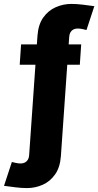

<svg xmlns="http://www.w3.org/2000/svg" viewBox="-86 -719 500 979"><path d="M14.5 -389 21.5 -492.5H328L321 -389ZM-65.5 228.5 -25.5 107Q-15.5 109.5 -4 112Q7.5 114.5 19.5 114.5Q31.5 114.5 40.8 109.8Q50 105 55.8 96Q61.5 87 62.5 73.5L105 -535.5Q109 -593.5 134.5 -629.5Q160 -665.5 198.2 -682.2Q236.5 -699 277.5 -699Q305.5 -699 336.2 -695.2Q367 -691.5 395 -687.5L355 -566Q345.5 -568.5 333.8 -571Q322 -573.5 310 -573.5Q298 -573.5 288.8 -569Q279.5 -564.5 273.8 -555.2Q268 -546 267 -532.5L224.5 76.5Q220.5 134 195 170.2Q169.5 206.5 131.5 223.2Q93.5 240 52 240Q24.5 240 -6.5 236.2Q-37.5 232.5 -65.5 228.5Z"/></svg>

Font: Karla ExtraBold
Style: Regular
Weight: 800
Designer: Jonathan Pinhorn
Version: Version 2.001